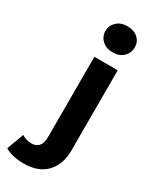

<svg xmlns="http://www.w3.org/2000/svg" viewBox="-341 -848 896 1111"><g transform="rotate(30 107.0 -292.5)"><path d="M32.3 201.6Q-4.1 201.6 -37.2 194.3Q-70.4 187 -93.4 172.2L-51.5 59.2Q-24.4 78.3 14.6 78.3Q44.3 78.3 61.4 58.7Q78.5 39.2 78.5 -0.4V-537.9H234.5V-1.5Q234.5 91.9 181.8 146.7Q129 201.6 32.3 201.6ZM156.5 -612.7Q113.2 -612.7 86.2 -637.9Q59.1 -663 59.1 -700Q59.1 -736.9 86.2 -762.1Q113.2 -787.2 156.5 -787.2Q199.8 -787.2 226.9 -763.5Q253.9 -739.7 253.9 -702.8Q253.9 -664 227.2 -638.4Q200.4 -612.7 156.5 -612.7Z"/></g></svg>

Font: Montserrat Thin
Style: Regular
Weight: 100
Designer: Julieta Ulanovsky
Foundry: Julieta Ulanovsky
Version: Version 9.000